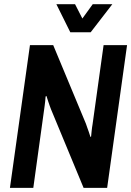

<svg xmlns="http://www.w3.org/2000/svg" viewBox="-20 -903 632 923"><path d="M340.8 -882.8 376 -814 425.8 -882.8H520L416 -748H317.9L251 -882.8ZM381.8 0 225.1 -377.9Q222.7 -383.3 219.2 -393.8Q215.8 -404.3 211.9 -415Q207.5 -427.7 203.1 -441.9L199.2 -439Q198.2 -427.7 197.3 -417Q196.3 -407.7 195.1 -398.2Q193.8 -388.7 192.9 -381.8L140.1 0H27.8L124 -686H235.8L393.1 -308.1Q395.5 -301.3 399.2 -290.5Q402.8 -279.8 406.7 -269.5Q410.6 -257.3 415 -244.1L418 -247.1Q418.9 -260.3 420.4 -271.5Q421.4 -281.2 422.6 -290.5Q423.8 -299.8 424.8 -304.2L478 -686H590.8L495.1 0Z"/></svg>

Font: Archivo Narrow
Style: Bold Italic
Weight: 700
Italic angle: -8°
Designer: Hector Gatti
Foundry: Hector Gatti
Version: 1.002; ttfautohint (v0.8)